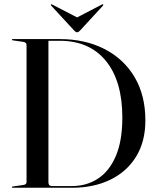

<svg xmlns="http://www.w3.org/2000/svg" viewBox="-20 -884 737 904"><path d="M36 -3Q36 -5.5 40 -6L89.5 -13Q105 -15 105 -26.5V-672.5Q105 -684.5 89 -687L40 -694Q36 -695 36 -697.5Q36 -700 40 -700H260Q381 -700 472 -653.2Q563 -606.5 613.8 -520.8Q664.5 -435 664.5 -317Q664.5 -217.5 620.8 -146.5Q577 -75.5 499.2 -37.8Q421.5 0 319.5 0H40Q36 0 36 -3ZM319.5 -8Q387.5 -8 441 -42.8Q494.5 -77.5 525.2 -149Q556 -220.5 556 -330.5Q556 -502 478.8 -597Q401.5 -692 260.5 -692H208V-25.5Q208 -8 225 -8ZM358.5 -742Q349.5 -732 343 -732Q336.5 -732 327.5 -742L221.5 -857Q218 -861.5 220.5 -863.5Q222 -865 227 -862L343 -802L458.5 -862Q463.5 -865 465.5 -863.5Q468 -861 464.5 -857Z"/></svg>

Font: Fraunces144ptRegular
Style: Regular
Weight: 400
Version: Version 1.000;[0bf87f6ff]